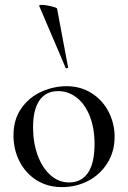

<svg xmlns="http://www.w3.org/2000/svg" viewBox="-20 -751 522 784"><path d="M35 -198Q35 -263 67 -308.5Q99 -354 149 -376.5Q199 -399 251 -399Q310 -399 355 -370Q400 -341 424 -293.5Q448 -246 448 -193Q448 -132 418.5 -85Q389 -38 340 -12.5Q291 13 233 13Q174 13 129 -15.5Q84 -44 59.5 -92.5Q35 -141 35 -198ZM366 -163Q366 -228 346.5 -277Q327 -326 293 -352.5Q259 -379 217 -379Q168 -379 141.5 -341.5Q115 -304 115 -231Q115 -168 134 -116.5Q153 -65 186.5 -35.5Q220 -6 262 -6Q312 -6 339 -45Q366 -84 366 -163ZM150 -731Q166 -731 189 -725.5Q212 -720 213 -716L258 -476Q259 -474 254 -472.5Q249 -471 248 -474L140 -727Q139 -731 150 -731Z"/></svg>

Font: Cormorant Infant Medium
Style: Regular
Weight: 500
Designer: Christian Thalmann (Catharsis Fonts)
Foundry: Catharsis Fonts
Version: Version 4.000